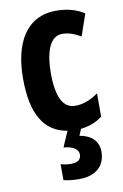

<svg xmlns="http://www.w3.org/2000/svg" viewBox="-89 -609 578 901"><g transform="rotate(-10 199.5 -158.5)"><path d="M339 130C339 82 306 49 250 40L263 9C301 5 337 -8 366 -31V-142C330 -116 293 -102 256 -102C198 -102 169 -158 169 -271C169 -384 199 -445 253 -445C283 -445 311 -435 341 -417L377 -521C339 -545 297 -557 244 -557C100 -557 36 -437 36 -270C36 -100 90 -11 199 7L167 81C211 85 237 100 237 127C237 150 221 163 190 163C175 163 158 161 140 156V232C160 237 185 240 215 240C294 240 339 199 339 130Z"/></g></svg>

Font: Noto Sans Lao Looped ExtraCondensed
Style: Bold
Weight: 700
Width: 2
Designer: Mark Frömberg, Ben Mitchell
Foundry: The Fontpad Ltd
Version: Version 1.002